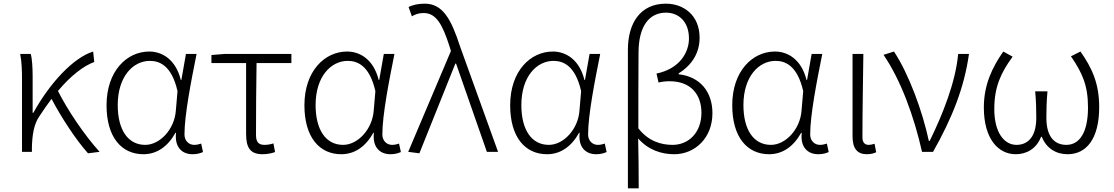

<svg xmlns="http://www.w3.org/2000/svg" viewBox="-20 -828 6076 1047"><path d="M460 8 523 0C439 -93 349 -227 296 -332C365 -414 434 -468 494 -490L488 -547C378 -513 249 -371 162 -213H158V-412C158 -457 155 -508 148 -534H90C99 -490 100 -438 100 -395V0H154V-26C156 -91 164 -149 194 -193C216 -227 239 -259 261 -289C314 -188 395 -64 460 8Z M762 13C834 13 894 -27 937 -104H940C931 -26 972 13 1030 13C1056 13 1074 7 1087 1L1077 -45C1066 -41 1052 -38 1039 -38C1010 -38 986 -60 986 -95C986 -200 1022 -385 1052 -534H994L969 -392H966C938 -505 863 -547 794 -547C671 -547 561 -440 561 -254C561 -78 644 13 762 13ZM772 -38C677 -38 622 -121 622 -255C622 -411 706 -496 797 -496C849 -496 916 -472 948 -331L939 -226C932 -123 852 -38 772 -38Z M1412 13C1439 13 1465 7 1480 1L1471 -46C1456 -41 1439 -38 1422 -38C1390 -38 1376 -54 1376 -92C1376 -219 1377 -350 1379 -484H1569V-534H1207L1133 -528V-484H1322V-98C1322 -22 1345 13 1412 13Z M1841 13C1913 13 1973 -27 2016 -104H2019C2010 -26 2051 13 2109 13C2135 13 2153 7 2166 1L2156 -45C2145 -41 2131 -38 2118 -38C2089 -38 2065 -60 2065 -95C2065 -200 2101 -385 2131 -534H2073L2048 -392H2045C2017 -505 1942 -547 1873 -547C1750 -547 1640 -440 1640 -254C1640 -78 1723 13 1841 13ZM1851 -38C1756 -38 1701 -121 1701 -255C1701 -411 1785 -496 1876 -496C1928 -496 1995 -472 2027 -331L2018 -226C2011 -123 1931 -38 1851 -38Z M2267 8 2463 -481H2467L2635 0H2696L2489 -574C2440 -725 2394 -808 2296 -808C2257 -808 2229 -800 2208 -790L2226 -739C2243 -749 2263 -757 2290 -757C2359 -757 2393 -694 2431 -576L2439 -550L2206 0Z M2963 13C3035 13 3095 -27 3138 -104H3141C3132 -26 3173 13 3231 13C3257 13 3275 7 3288 1L3278 -45C3267 -41 3253 -38 3240 -38C3211 -38 3187 -60 3187 -95C3187 -200 3223 -385 3253 -534H3195L3170 -392H3167C3139 -505 3064 -547 2995 -547C2872 -547 2762 -440 2762 -254C2762 -78 2845 13 2963 13ZM2973 -38C2878 -38 2823 -121 2823 -255C2823 -411 2907 -496 2998 -496C3050 -496 3117 -472 3149 -331L3140 -226C3133 -123 3053 -38 2973 -38Z M3404 199H3463C3463 105 3462 20 3460 -73C3515 -10 3587 13 3657 13C3767 13 3865 -73 3865 -211C3865 -327 3798 -410 3681 -423V-428C3753 -473 3795 -539 3795 -622C3795 -746 3707 -808 3611 -808C3472 -808 3404 -702 3404 -557ZM3648 -38C3586 -38 3517 -57 3461 -128C3461 -268 3461 -404 3462 -543C3463 -686 3520 -759 3612 -759C3679 -759 3737 -712 3737 -618C3737 -543 3687 -453 3560 -427L3571 -378C3591 -383 3612 -385 3631 -385C3748 -385 3805 -312 3805 -213C3805 -105 3735 -38 3648 -38Z M4174 13C4246 13 4306 -27 4349 -104H4352C4343 -26 4384 13 4442 13C4468 13 4486 7 4499 1L4489 -45C4478 -41 4464 -38 4451 -38C4422 -38 4398 -60 4398 -95C4398 -200 4434 -385 4464 -534H4406L4381 -392H4378C4350 -505 4275 -547 4206 -547C4083 -547 3973 -440 3973 -254C3973 -78 4056 13 4174 13ZM4184 -38C4089 -38 4034 -121 4034 -255C4034 -411 4118 -496 4209 -496C4261 -496 4328 -472 4360 -331L4351 -226C4344 -123 4264 -38 4184 -38Z M4707 13C4730 13 4746 8 4758 2L4749 -44C4736 -40 4727 -38 4717 -38C4697 -38 4683 -50 4683 -78C4683 -225 4686 -379 4688 -534H4629V-85C4629 -19 4654 13 4707 13Z M5008 0H5068C5172 -184 5238 -349 5264 -534H5205C5191 -380 5121 -205 5050 -60H5045C5011 -219 4937 -423 4855 -547L4798 -529C4893 -390 4964 -194 5008 0Z M5519 13C5578 13 5632 -17 5657 -82H5661C5687 -17 5741 13 5802 13C5902 13 5974 -68 5974 -244C5974 -375 5934 -458 5872 -547L5820 -521C5883 -429 5913 -361 5913 -242C5913 -101 5864 -38 5795 -38C5740 -38 5686 -71 5686 -186C5686 -228 5687 -275 5692 -330H5625C5630 -275 5631 -228 5631 -186C5631 -72 5577 -38 5523 -38C5456 -38 5402 -105 5402 -233C5402 -355 5438 -431 5502 -519L5451 -547C5391 -461 5345 -366 5345 -242C5345 -70 5424 13 5519 13Z"/></svg>

Font: Noto Sans SC Light
Style: Regular
Weight: 300
Designer: Ryoko NISHIZUKA 西塚涼子 (kana, bopomofo & ideographs); Paul D. Hunt (Latin, Greek & Cyrillic); Sandoll Communications 산돌커뮤니
Foundry: Adobe
Version: Version 2.004;hotconv 1.0.118;makeotfexe 2.5.65603